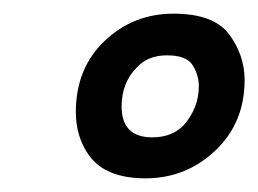

<svg xmlns="http://www.w3.org/2000/svg" viewBox="-20 -771 378 281"><path d="M110 -544Q91 -571 91 -607Q91 -671 133 -711Q175 -751 234 -751Q293 -751 315.5 -720.5Q338 -690 338 -654Q338 -591 295 -550.5Q252 -510 193 -510Q134 -510 110 -544ZM158 -615Q158 -570 203 -570Q232 -570 249 -588Q271 -613 271 -645Q271 -661 262 -675.5Q253 -690 224.5 -690Q196 -690 180 -672Q158 -650 158 -615Z"/></svg>

Font: Rambla
Style: Italic
Weight: 400
Italic angle: -12°
Designer: Martin Sommaruga
Foundry: Martin Sommaruga
Version: Version 1.001